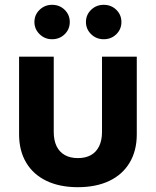

<svg xmlns="http://www.w3.org/2000/svg" viewBox="-20 -777 654 806"><path d="M306.6 8.8Q230.5 8.8 175 -17.8Q119.6 -44.4 89.8 -94.5Q60.1 -144.5 60.1 -213.4V-539.1H205.6V-222.7Q205.6 -188 217.5 -163.3Q229.5 -138.7 252.2 -126Q274.9 -113.3 307.1 -113.3Q339.4 -113.3 361.8 -126Q384.3 -138.7 396.2 -163.3Q408.2 -188 408.2 -222.7V-539.1H554.2V-213.4Q554.2 -144.5 524.4 -94.5Q494.6 -44.4 439.2 -17.8Q383.8 8.8 306.6 8.8ZM415.5 -612.3Q384.3 -612.3 362.5 -633.5Q340.8 -654.8 340.8 -684.6Q340.8 -714.8 362.5 -735.8Q384.3 -756.8 415.5 -756.8Q446.8 -756.8 468.3 -735.8Q489.7 -714.8 489.7 -684.6Q489.7 -654.3 468.3 -633.3Q446.8 -612.3 415.5 -612.3ZM198.7 -612.3Q168 -612.3 146.2 -633.5Q124.5 -654.8 124.5 -684.6Q124.5 -714.8 146.2 -735.8Q168 -756.8 198.7 -756.8Q230 -756.8 251.5 -735.8Q272.9 -714.8 272.9 -684.6Q272.9 -654.3 251.5 -633.3Q230 -612.3 198.7 -612.3Z"/></svg>

Font: Inter 18pt
Style: Bold
Weight: 700
Designer: Rasmus Andersson
Foundry: rsms
Version: Version 4.001;git-66647c0bb